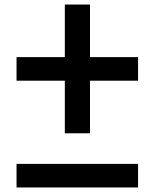

<svg xmlns="http://www.w3.org/2000/svg" viewBox="-20 -827 682 847"><path d="M266 -807H377V-239H266ZM589 -575V-471H53V-575ZM589 -104V0H53V-104Z"/></svg>

Font: Matangi
Style: Bold
Weight: 700
Designer: Prashant Pant
Foundry: The Graphic Ant
Version: Version 3.002